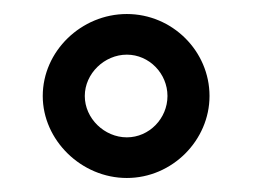

<svg xmlns="http://www.w3.org/2000/svg" viewBox="-20 -836 361 274"><path d="M101 -699C101 -731 129 -758 161 -758C193 -758 219 -731 219 -699C219 -667 193 -640 161 -640C129 -640 101 -667 101 -699ZM41 -699C41 -636 96 -582 161 -582C226 -582 279 -636 279 -699C279 -763 226 -816 161 -816C96 -816 41 -763 41 -699Z"/></svg>

Font: Bluebird
Style: Regular
Weight: 400
Designer: Jasper
Foundry: Cannot Into Space Fonts
Version: Version 0.98